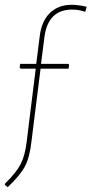

<svg xmlns="http://www.w3.org/2000/svg" viewBox="-31 -631 381 800"><path d="M268 -611Q292 -611 330 -603L325 -584L322 -582Q299 -591 269 -591Q169 -591 154 -476L140 -365H254L257 -361L255 -345H138L100 -41Q93 24 73 62Q53 100 1 149L-11 139L-10 134Q37 88 55 53Q73 18 80 -39L98 -185L118 -345H55L51 -349L53 -365H120L134 -476Q141 -541 176 -576Q211 -611 268 -611Z"/></svg>

Font: Alegreya Sans SC Thin
Style: Italic
Weight: 100
Italic angle: -7°
Designer: Juan Pablo del Peral
Foundry: Huerta Tipografica
Version: Version 2.007